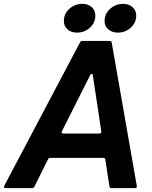

<svg xmlns="http://www.w3.org/2000/svg" viewBox="-58 -975 788 995"><path d="M-29 0Q-34 0 -36.5 -3.5Q-39 -7 -36 -12L357 -756Q361 -763 369 -763H510Q520 -763 521 -754L651 -11V-9Q651 0 642 0H519Q510 0 509 -9L488 -148Q487 -157 477 -157H203Q195 -157 191 -150L120 -7Q116 0 108 0ZM458 -283Q462 -283 465 -286Q468 -289 467 -294L423 -585Q422 -592 417 -592Q413 -592 410 -587L263 -295L261 -290Q261 -287 263.5 -285Q266 -283 270 -283ZM273 -866Q273 -904 301.5 -929.5Q330 -955 368 -955Q398 -955 417 -938.5Q436 -922 436 -894Q436 -857 408 -831.5Q380 -806 341 -806Q311 -806 292 -822.5Q273 -839 273 -866ZM484 -866Q484 -904 513 -929.5Q542 -955 580 -955Q610 -955 629 -938Q648 -921 648 -894Q648 -857 619.5 -831.5Q591 -806 553 -806Q523 -806 503.5 -822.5Q484 -839 484 -866Z"/></svg>

Font: Open Sauce Two
Style: Bold Italic
Weight: 700
Italic angle: -10°
Designer: Alfredo Marco Pradil
Foundry: Creative Sauce Fz LLC
Version: Version 1.477